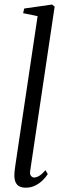

<svg xmlns="http://www.w3.org/2000/svg" viewBox="-20 -838 283 868"><path d="M116.5 -66Q114 -50.5 120 -43Q126 -35.5 134.5 -35.5Q144.5 -35.5 157 -42.8Q169.5 -50 185.5 -68.5L196 -51Q188 -38 173.8 -23.8Q159.5 -9.5 140 0.5Q120.5 10.5 96.5 10.5Q80 10.5 68.2 4.8Q56.5 -1 50.5 -14.2Q44.5 -27.5 45 -49Q45 -53.5 45.8 -61.2Q46.5 -69 47.8 -78.8Q49 -88.5 50.5 -98L150 -765L84.5 -778.5L89.5 -799.5L215.5 -817.5L227 -808Z"/></svg>

Font: Merriweather 96pt Light
Style: Italic
Weight: 300
Italic angle: -7.8°
Version: Version 2.101